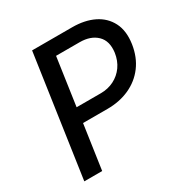

<svg xmlns="http://www.w3.org/2000/svg" viewBox="-166 -859 960 995"><g transform="rotate(-30 314.0 -361.5)"><path d="M55.5 0 160.5 -723H400Q474.5 -723 528.8 -696.5Q583 -670 609.5 -618.5Q636 -567 625 -492Q614 -420 576 -369.2Q538 -318.5 479.2 -291.8Q420.5 -265 347.5 -265H201L162.5 0ZM213 -352.5H358Q401 -352.5 436.8 -370.5Q472.5 -388.5 495.8 -421.2Q519 -454 525.5 -498Q534.5 -565 497.5 -600.8Q460.5 -636.5 395 -636.5H254Z"/></g></svg>

Font: Public Sans Thin Medium
Style: Italic
Weight: 500
Italic angle: -8°
Version: Version 2.001